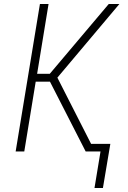

<svg xmlns="http://www.w3.org/2000/svg" viewBox="-20 -755 640 957"><path d="M493 182H451L481 0H407L229 -348H158L101 0H58L179 -735H222L165 -387H228L522 -735H575L266 -368L434 -38H530Z"/></svg>

Font: Iosevka Curly XLtEx
Style: Italic
Weight: 200
Width: 7
Italic angle: -9°
Monospace: yes
Designer: Belleve Invis
Foundry: Belleve Invis
Version: Version 11.1.0; ttfautohint (v1.8.3)